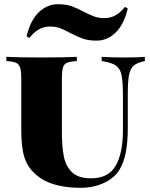

<svg xmlns="http://www.w3.org/2000/svg" viewBox="-20 -878 711 912"><path d="M668 -588Q632 -581 615.5 -566.5Q599 -552 593 -522Q587 -492 587 -432V-271Q587 -202 577.5 -153.5Q568 -105 546 -69Q521 -31 472.5 -8.5Q424 14 363 14Q244 14 175 -30Q137 -56 117 -86Q97 -116 89 -158Q81 -200 81 -268V-502Q81 -540 75.5 -557Q70 -574 56 -580Q42 -586 10 -588V-608Q64 -605 178 -605Q287 -605 345 -608V-588Q313 -586 298.5 -580Q284 -574 279 -557Q274 -540 274 -502V-251Q274 -180 283.5 -133.5Q293 -87 323 -59Q353 -31 412 -31Q496 -31 530 -91.5Q564 -152 564 -260V-412Q564 -486 558 -518.5Q552 -551 531.5 -566Q511 -581 463 -588V-608Q504 -605 575 -605Q635 -605 668 -608ZM378 -822Q410 -806 429.5 -799Q449 -792 476 -792Q533 -792 573 -845L587 -838Q568 -760 528.5 -722.5Q489 -685 439 -685Q401 -685 375 -694Q349 -703 314 -721Q285 -737 264.5 -744.5Q244 -752 217 -752Q161 -752 120 -698L106 -705Q125 -783 165 -820.5Q205 -858 255 -858Q293 -858 320 -848.5Q347 -839 378 -822Z"/></svg>

Font: Playfair Display SC Black
Style: Regular
Weight: 900
Designer: Claus Eggers Sørensen
Foundry: Claus Eggers Sørensen
Version: Version 1.200; ttfautohint (v1.6)